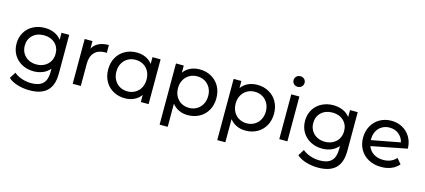

<svg xmlns="http://www.w3.org/2000/svg" viewBox="-68 -1375 4851 2194"><g transform="rotate(15 2357.5 -278.5)"><path d="M598 -530V-72Q598 67 529 133.5Q460 200 323 200Q248 200 180 179.5Q112 159 70 121L116 47Q153 79 207.5 97.5Q262 116 320 116Q413 116 457.5 72Q502 28 502 -62V-104Q468 -63 418.5 -42.5Q369 -22 311 -22Q235 -22 173.5 -54.5Q112 -87 77 -145.5Q42 -204 42 -279Q42 -354 77 -412.5Q112 -471 173.5 -503Q235 -535 311 -535Q371 -535 422.5 -513Q474 -491 507 -448V-530ZM504 -279Q504 -356 453 -403.5Q402 -451 322 -451Q241 -451 190 -403.5Q139 -356 139 -279Q139 -229 162.5 -189.5Q186 -150 227.5 -128Q269 -106 322 -106Q374 -106 415.5 -128Q457 -150 480.5 -189.5Q504 -229 504 -279Z M1066 -535V-442Q1058 -443 1044 -443Q966 -443 921.5 -396.5Q877 -350 877 -264V0H781V-530H873V-441Q898 -487 947 -511Q996 -535 1066 -535Z M1679 -530V0H1587V-84Q1555 -40 1506 -17Q1457 6 1398 6Q1321 6 1260 -28Q1199 -62 1164.5 -123.5Q1130 -185 1130 -265Q1130 -345 1164.5 -406Q1199 -467 1260 -501Q1321 -535 1398 -535Q1455 -535 1503 -513.5Q1551 -492 1583 -450V-530ZM1584 -265Q1584 -320 1561 -362.5Q1538 -405 1497 -428Q1456 -451 1406 -451Q1355 -451 1314.5 -428Q1274 -405 1250.5 -362.5Q1227 -320 1227 -265Q1227 -210 1250.5 -167.5Q1274 -125 1314.5 -101.5Q1355 -78 1406 -78Q1456 -78 1497 -101.5Q1538 -125 1561 -167.5Q1584 -210 1584 -265Z M2410 -265Q2410 -185 2375.5 -123.5Q2341 -62 2280 -28Q2219 6 2142 6Q2085 6 2037.5 -16Q1990 -38 1957 -80V194H1861V-530H1953V-446Q1985 -490 2034 -512.5Q2083 -535 2142 -535Q2219 -535 2280 -501Q2341 -467 2375.5 -406Q2410 -345 2410 -265ZM2313 -265Q2313 -320 2289.5 -362.5Q2266 -405 2225.5 -428Q2185 -451 2134 -451Q2084 -451 2043.5 -427.5Q2003 -404 1979.5 -362Q1956 -320 1956 -265Q1956 -210 1979 -167.5Q2002 -125 2043 -101.5Q2084 -78 2134 -78Q2185 -78 2225.5 -101.5Q2266 -125 2289.5 -167.5Q2313 -210 2313 -265Z M3092 -265Q3092 -185 3057.5 -123.5Q3023 -62 2962 -28Q2901 6 2824 6Q2767 6 2719.5 -16Q2672 -38 2639 -80V194H2543V-530H2635V-446Q2667 -490 2716 -512.5Q2765 -535 2824 -535Q2901 -535 2962 -501Q3023 -467 3057.5 -406Q3092 -345 3092 -265ZM2995 -265Q2995 -320 2971.5 -362.5Q2948 -405 2907.5 -428Q2867 -451 2816 -451Q2766 -451 2725.5 -427.5Q2685 -404 2661.5 -362Q2638 -320 2638 -265Q2638 -210 2661 -167.5Q2684 -125 2725 -101.5Q2766 -78 2816 -78Q2867 -78 2907.5 -101.5Q2948 -125 2971.5 -167.5Q2995 -210 2995 -265Z M3225 -530H3321V0H3225ZM3208 -694Q3208 -720 3226.5 -738.5Q3245 -757 3273 -757Q3301 -757 3319.5 -739.5Q3338 -722 3338 -696Q3338 -669 3319.5 -650.5Q3301 -632 3273 -632Q3245 -632 3226.5 -650Q3208 -668 3208 -694Z M4011 -530V-72Q4011 67 3942 133.5Q3873 200 3736 200Q3661 200 3593 179.5Q3525 159 3483 121L3529 47Q3566 79 3620.5 97.5Q3675 116 3733 116Q3826 116 3870.5 72Q3915 28 3915 -62V-104Q3881 -63 3831.5 -42.5Q3782 -22 3724 -22Q3648 -22 3586.5 -54.5Q3525 -87 3490 -145.5Q3455 -204 3455 -279Q3455 -354 3490 -412.5Q3525 -471 3586.5 -503Q3648 -535 3724 -535Q3784 -535 3835.5 -513Q3887 -491 3920 -448V-530ZM3917 -279Q3917 -356 3866 -403.5Q3815 -451 3735 -451Q3654 -451 3603 -403.5Q3552 -356 3552 -279Q3552 -229 3575.5 -189.5Q3599 -150 3640.5 -128Q3682 -106 3735 -106Q3787 -106 3828.5 -128Q3870 -150 3893.5 -189.5Q3917 -229 3917 -279Z M4586 -142 4638 -80Q4603 -38 4549.5 -16Q4496 6 4430 6Q4346 6 4281 -28.5Q4216 -63 4180.5 -125Q4145 -187 4145 -265Q4145 -342 4179.5 -404Q4214 -466 4274.5 -500.5Q4335 -535 4411 -535Q4483 -535 4542 -502.5Q4601 -470 4636 -411Q4671 -352 4672 -275L4251 -193Q4271 -138 4318.5 -108Q4366 -78 4433 -78Q4528 -78 4586 -142ZM4238 -270V-260L4577 -324Q4564 -382 4519 -418Q4474 -454 4411 -454Q4361 -454 4321.5 -431Q4282 -408 4260 -366.5Q4238 -325 4238 -270Z"/></g></svg>

Font: Montserrat Alternates Medium
Style: Regular
Weight: 500
Designer: Julieta Ulanovsky
Foundry: Julieta Ulanovsky
Version: Version 7.200